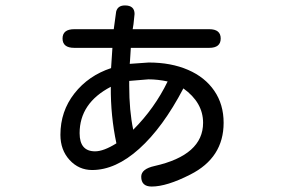

<svg xmlns="http://www.w3.org/2000/svg" viewBox="-20 -601 1040 703"><path d="M252 -425.8Q209 -425.8 209 -460Q209 -494.1 252 -494.1H396.5L405.3 -558.6Q411.1 -581.1 437.5 -581.1Q472.7 -581.1 472.7 -549.8L468.8 -512.7L465.8 -494.1H746.1Q788.1 -494.1 788.1 -460Q788.1 -425.8 746.1 -425.8H459L456.1 -379.9L455.1 -367.2L524.4 -372.1Q606.4 -372.1 668.5 -345.2Q730.5 -318.4 764.6 -268.6Q798.8 -218.8 798.8 -151.4Q798.8 -23.4 676.8 38.1Q590.8 82 535.2 82Q497.1 82 497.1 45.9Q497.1 17.6 545.9 6.8Q723.6 -33.2 723.6 -151.4Q723.6 -225.6 651.4 -277.3Q576.2 -133.8 489.7 -56.2Q403.3 21.5 317.4 21.5Q268.6 21.5 234.9 -15.1Q201.2 -51.8 201.2 -107.4Q201.2 -193.4 252.4 -258.8Q303.7 -324.2 386.7 -351.6L391.6 -425.8ZM467.8 -126Q545.9 -204.1 593.8 -302.7Q557.6 -310.5 523.4 -310.5L453.1 -304.7V-288.1Q453.1 -195.3 467.8 -126ZM271.5 -113.3Q271.5 -46.9 328.1 -46.9Q359.4 -46.9 406.2 -76.2Q384.8 -176.8 385.7 -283.2Q271.5 -223.6 271.5 -113.3Z"/></svg>

Font: jf-openhuninn-1.1
Style: Regular
Weight: 400
Designer: [Kosugi Maru]
      Designed by Motoya company      

      [Varela Round]
      Joe Prince(Latin component); Avraham Co
Foundry: justfont CO.,LTD.
Version: 1.1